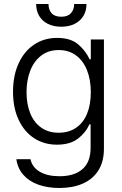

<svg xmlns="http://www.w3.org/2000/svg" viewBox="-20 -727 610 957"><path d="M61.5 66.4H131.8Q141.1 107.9 179.4 129.6Q217.8 151.4 276.4 151.4Q350.6 151.4 391.1 116Q431.6 80.6 431.6 9.8V-107.4H425.8Q406.7 -64.9 367.9 -35.4Q329.1 -5.9 263.7 -5.9Q200.2 -5.9 150.6 -37.8Q101.1 -69.8 73 -129.6Q44.9 -189.5 44.9 -269.5Q44.9 -349.6 72.5 -410.4Q100.1 -471.2 149.9 -504.6Q199.7 -538.1 264.6 -538.1Q330.6 -538.1 367.9 -507.3Q405.3 -476.6 426.8 -431.6H432.6V-530.3H498V13.7Q498 79.1 470 123Q441.9 167 391.8 188.5Q341.8 210 276.4 210Q217.3 210 171.1 193.4Q125 176.8 96.4 144.5Q67.9 112.3 61.5 66.4ZM432.6 -267.6Q432.6 -329.1 413.8 -376.7Q395 -424.3 358.9 -450.9Q322.8 -477.5 272.5 -477.5Q221.7 -477.5 185.5 -450Q149.4 -422.4 130.9 -374.8Q112.3 -327.1 112.3 -267.6Q112.3 -207.5 130.9 -161.9Q149.4 -116.2 185.5 -90.8Q221.7 -65.4 272.5 -65.4Q322.3 -65.4 358.4 -89.6Q394.5 -113.8 413.6 -159.4Q432.6 -205.1 432.6 -267.6ZM285.2 -593.8Q247.1 -593.8 218.8 -607.9Q190.4 -622.1 175.3 -647.7Q160.2 -673.3 160.2 -707H221.7Q221.7 -678.7 237.3 -661.1Q252.9 -643.6 285.2 -643.6Q317.4 -643.6 333.5 -661.1Q349.6 -678.7 349.6 -707H411.1Q411.1 -673.3 395.8 -647.7Q380.4 -622.1 351.8 -607.9Q323.2 -593.8 285.2 -593.8Z"/></svg>

Font: Pretendard Std Light
Style: Regular
Weight: 300
Designer: Base glyphs from Inter by Rasmus Andersson; Hangeul glyphs from Noto Sans CJK(Source Han Sans) by Jang Soo-young and Kan
Foundry: Kil Hyung-jin
Version: Version 1.309